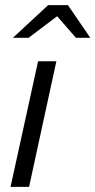

<svg xmlns="http://www.w3.org/2000/svg" viewBox="-20 -726 371 746"><path d="M21 0 128 -488H199L93 0ZM30 -579 167 -706H244L331 -579H275L202 -663L91 -579Z"/></svg>

Font: Red Hat Text
Style: Italic
Weight: 400
Italic angle: -12°
Designer: Pentagram, MCKL
Foundry: Pentagram, MCKL
Version: Version 1.023